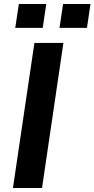

<svg xmlns="http://www.w3.org/2000/svg" viewBox="-20 -937 471 957"><path d="M44.5 0 151.5 -723H296L189.5 0ZM276.5 -798 294.5 -917H431L413.5 -798ZM56 -798 74 -917H210.5L193 -798Z"/></svg>

Font: Public Sans
Style: Bold Italic
Weight: 700
Italic angle: -8°
Designer: The Public Sans project authors (U.S. Web Design System). Libre Franklin designed by Pablo Impallari and Rodrigo Fuenzal
Version: Version 1.008; ttfautohint (v1.8.1) -l 8 -r 50 -G 200 -x 14 